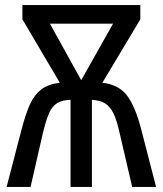

<svg xmlns="http://www.w3.org/2000/svg" viewBox="-20 -734 640 754"><path d="M64 -223Q81 -288 98 -325Q115 -362 142.5 -383Q170 -404 215 -409L68 -658V-714H531V-658L382 -409Q446 -402 479 -358.5Q512 -315 535 -224L593 0H499L449 -215Q438 -264 425 -290Q412 -316 392.5 -328Q373 -340 341 -342V0H257V-342Q224 -341 204.5 -329Q185 -317 173 -290Q161 -263 149 -214L100 0H6ZM424 -641H176L299 -419Z"/></svg>

Font: Noto Sans Mono UI
Style: Regular
Weight: 400
Monospace: yes
Designer: Monotype Design team
Foundry: Monotype Imaging Inc.
Version: Version 1.000